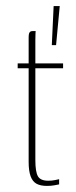

<svg xmlns="http://www.w3.org/2000/svg" viewBox="-20 -607 249 630"><path d="M134 3Q113 3 100 -4Q87 -11 80.5 -28.5Q74 -46 74 -76V-383H38V-399H74V-484Q74 -493 75.5 -497.5Q77 -502 80 -503.5Q83 -505 87 -505H97Q97 -505 96.5 -498Q96 -491 96 -476V-399H187V-383H96V-82Q96 -43 104.5 -28.5Q113 -14 138 -14Q150 -14 160 -16Q170 -18 174 -19V-2Q169 -1 158.5 1Q148 3 134 3ZM150 -459 156 -587H176L164 -459Z"/></svg>

Font: Genos Thin Thin
Style: Regular
Weight: 250
Version: Version 1.010